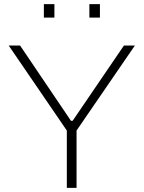

<svg xmlns="http://www.w3.org/2000/svg" viewBox="-20 -908 694 928"><path d="M303 0V-277L22 -688H77L323 -324H331L579 -688H632L350 -277V0ZM192 -823V-888H243V-823ZM412 -823V-888H463V-823Z"/></svg>

Font: Saira SemiExpanded ExtraLight
Style: Regular
Weight: 250
Width: 6
Designer: Hector Gatti with collaboration of the Omnibus-Type team
Foundry: Omnibus-Type
Version: Version 1.101